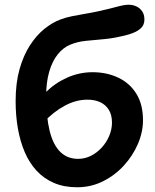

<svg xmlns="http://www.w3.org/2000/svg" viewBox="-20 -778 653 811"><path d="M306 13Q250 13 207.5 -5.5Q165 -24 134.5 -57Q104 -90 84.5 -135.5Q65 -181 55.5 -235.5Q46 -290 46 -350Q46 -427 62.5 -485.5Q79 -544 106.5 -586.5Q134 -629 167.5 -656Q201 -683 236 -696Q257 -704 284 -709.5Q311 -715 341 -720Q371 -725 398 -731Q443 -741 474 -749.5Q505 -758 523 -758Q540 -758 555 -751.5Q570 -745 580 -731Q590 -717 590 -695Q590 -671 572 -656Q554 -641 522 -632Q467 -617 423 -613Q379 -609 343 -605.5Q307 -602 276 -589Q247 -577 224 -548.5Q201 -520 188 -475.5Q175 -431 175 -372Q175 -285 189.5 -226Q204 -167 234 -137Q264 -107 310 -107Q339 -107 364.5 -120Q390 -133 410 -155Q430 -177 441.5 -204.5Q453 -232 453 -260Q453 -292 440 -313.5Q427 -335 404 -346Q381 -357 349 -357Q301 -357 253.5 -331.5Q206 -306 164 -261L111 -299Q133 -348 172.5 -387.5Q212 -427 263.5 -450Q315 -473 371 -473Q431 -473 479.5 -450Q528 -427 556 -382Q584 -337 584 -270Q584 -220 562.5 -170Q541 -120 503 -78.5Q465 -37 414.5 -12Q364 13 306 13Z"/></svg>

Font: Shantell Sans SemiBold
Style: Regular
Weight: 600
Designer: Stephen Nixon, Anya Danilova, Shantell Martin
Foundry: Arrow Type
Version: Version 1.011;[c5ecc13dd]